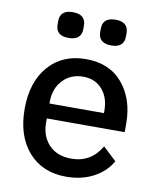

<svg xmlns="http://www.w3.org/2000/svg" viewBox="-83 -797 720 874"><g transform="rotate(10 276.5 -359.5)"><path d="M183 -612Q124 -612 124 -664V-679Q124 -731 183 -731Q243 -731 243 -679V-664Q243 -612 183 -612ZM381 -612Q321 -612 321 -664V-679Q321 -731 381 -731Q440 -731 440 -679V-664Q440 -612 381 -612ZM282 12Q172 12 107.5 -61.5Q43 -135 43 -260Q43 -384 107 -457.5Q171 -531 280 -531Q389 -531 449.5 -458.5Q510 -386 510 -274V-234H150V-215Q150 -152 187.5 -112.5Q225 -73 291 -73Q382 -73 429 -154L491 -96Q463 -46 408 -17Q353 12 282 12ZM150 -303H402V-313Q402 -375 369 -412.5Q336 -450 281 -450Q223 -450 186.5 -411Q150 -372 150 -310Z"/></g></svg>

Font: Anuphan Medium
Style: Regular
Weight: 500
Designer: Mike Abbink, Paul van der Laan, Pieter van Rosmalen, Mint Tantisuwanna
Foundry: Bold Monday; Cadson Demak
Version: Version 3.002;hotconv 1.0.109;makeotfexe 2.5.65596